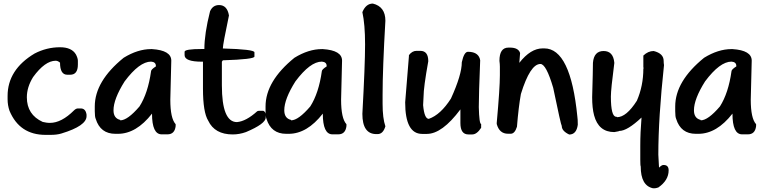

<svg xmlns="http://www.w3.org/2000/svg" viewBox="-20 -739 4193 1052"><path d="M308.9 -480.1Q373.1 -480.1 396.2 -440.3Q406.7 -419.7 406.7 -406.2V-385.1Q406.7 -329.5 364.5 -329.5H348.7Q308.9 -329.5 308.9 -395.7Q296.9 -406.2 285.4 -406.2Q226.4 -406.2 161.2 -316.5Q127.1 -261.4 127.1 -205.8Q127.1 -110.8 213.9 -71Q237.9 -65.7 248.4 -65.7H253.7Q317 -65.7 385.6 -134.3Q396.6 -144.8 406.7 -144.8H422.5Q449.4 -144.8 454.2 -110.8V-102.6Q454.2 -49.4 317 -7.7Q292.6 0 256.1 0H229.7Q87.3 0 32.1 -131.9Q21.6 -162.6 21.6 -195.2V-213.4Q21.6 -357.3 169.3 -445.6Q235.5 -480.1 308.9 -480.1Z M807.7 -470H812.9Q918.5 -463.3 918.5 -406.7Q913.2 -222.1 913.2 -192.8Q913.2 -90.2 942.4 -58.5V-48Q937.2 -2.9 897.4 -2.9H865.7Q812.9 -2.9 812.9 -116.5Q726.6 -5.8 625.9 -5.8H612.5Q530 -5.8 504.6 -87.3Q499.3 -98.8 499.3 -129.5V-155.9Q499.3 -294 657.6 -422.5Q734.8 -470 807.7 -470ZM601.9 -134.8Q601.9 -90.6 638.8 -82V-79.6Q679.1 -79.6 744.4 -155.9Q790.9 -228.8 807.7 -348.7Q807.7 -358.3 834.1 -375.1V-377.5Q834.1 -399.5 807.7 -401.4Q743.9 -401.4 662.8 -293Q601.9 -196.2 601.9 -134.8Z M1180.3 -711.3Q1224.9 -711.3 1234.5 -654.2Q1201 -495.4 1201 -473.4Q1374.1 -468.6 1374.1 -452.3V-429.3Q1374.1 -413.9 1201 -408.6L1195.7 -401V-271.5Q1195.7 -70 1278.2 -70Q1328.5 -74.3 1389.4 -129.5Q1394.2 -131.9 1400 -131.9H1423Q1436 -125.2 1436 -111.3V-95.4Q1436 -60.9 1327.6 -15.3Q1291.6 -2.4 1255.2 -2.4Q1156.4 -2.4 1120.9 -77.7Q1092.1 -123.7 1092.1 -253.2V-401H1086.8Q991.4 -401 991.4 -436.9V-455.2Q991.4 -470.5 1086.8 -470.5H1099.8Q1099.8 -554 1130.9 -677.2Q1145.8 -711.3 1180.3 -711.3Z M1743.4 -470H1748.7Q1854.2 -463.3 1854.2 -406.7Q1848.9 -222.1 1848.9 -192.8Q1848.9 -90.2 1878.2 -58.5V-48Q1872.9 -2.9 1833.1 -2.9H1801.4Q1748.7 -2.9 1748.7 -116.5Q1662.4 -5.8 1561.6 -5.8H1548.2Q1465.7 -5.8 1440.3 -87.3Q1435 -98.8 1435 -129.5V-155.9Q1435 -294 1593.3 -422.5Q1670.5 -470 1743.4 -470ZM1537.6 -134.8Q1537.6 -90.6 1574.6 -82V-79.6Q1614.9 -79.6 1680.1 -155.9Q1726.6 -228.8 1743.4 -348.7Q1743.4 -358.3 1769.8 -375.1V-377.5Q1769.8 -399.5 1743.4 -401.4Q1679.6 -401.4 1598.6 -293Q1537.6 -196.2 1537.6 -134.8Z M2023 -719.4Q2091.6 -702.6 2091.6 -625.4Q2076.3 -360.2 2076.3 -219.7V-170.7Q2076.3 -90.6 2091.6 -47Q2079.1 -4.3 2048.9 -4.3H2042.2Q1965.5 -4.3 1965.5 -115.1Q1980.3 -383.2 1980.3 -495.4Q1980.3 -605.8 1965.5 -672.4Q1984.7 -719.4 2023 -719.4Z M2261.9 -460.4H2283Q2326.6 -460.4 2326.6 -403.4Q2300.7 -259.5 2300.7 -209.6Q2298.3 -167.4 2298.3 -163.1Q2305 -87.8 2329.5 -87.8Q2394.2 -110.3 2450.8 -199Q2510.3 -329.5 2510.3 -398.1Q2522.8 -455.2 2543.9 -455.2Q2596.2 -455.2 2608.6 -418.7L2611 -408.6Q2603.4 -221.1 2603.4 -152.5Q2605.8 -59.5 2616.3 -59.5V-38.8Q2592.8 -2.4 2567.4 -2.4H2546.3Q2502.6 -2.4 2502.6 -64.7V-139.6Q2402.4 -5.3 2318.9 -5.3H2293Q2200 -5.3 2200 -178.4L2220.6 -431.7V-436.9Q2238.4 -460.4 2261.9 -460.4Z M2765.9 -478.2H2774.1Q2820.6 -478.2 2829.7 -448.4Q2829.7 -445.1 2825.4 -394.7Q2887.3 -473.9 2953.5 -473.9H2962.1Q3106.5 -473.9 3143.4 -100.2Q3145.8 -85.9 3145.8 -55.6Q3138.6 -1.9 3098.8 -1.9Q3058 -21.1 3058 -48.9Q3053.7 -51.8 3011 -258Q2972.7 -388.5 2941 -388.5Q2884.9 -388.5 2834.1 -224Q2821.1 -152 2812.5 -44.6Q2800.5 -6.2 2778.4 -6.2H2763.5Q2716.1 -6.2 2701.7 -59.5V-66.2Q2718.9 -256.6 2718.9 -326.6V-373.6Q2718.9 -387.1 2716.5 -405.8Q2716.5 -478.2 2765.9 -478.2Z M3287.3 -459.5Q3339.6 -459.5 3345.8 -396.6V-392.3Q3327.1 -249.4 3327.1 -210.1Q3327.1 -99.3 3356.4 -99.3Q3360.7 -99.3 3360.7 -96.9Q3412 -96.9 3469.5 -187.1Q3505 -268.6 3505 -363.1Q3505 -365.5 3507.4 -365.5L3505 -369.3V-434.5Q3530.9 -459.5 3561.6 -459.5Q3616.3 -446 3616.3 -405.3Q3616.3 -393.3 3618.2 -382.3Q3587.1 -93 3587.1 108.4Q3587.1 116.1 3590.9 179.4Q3605.8 165 3613.9 165H3616.3Q3643.6 165 3643.6 194.2Q3643.6 248.9 3587.1 288.2Q3573.1 292.6 3567.9 292.6H3557.8Q3490.6 278.2 3490.6 173.1Q3488.2 168.3 3488.2 135.3V60Q3488.2 -13.9 3495 -95Q3416.8 -21.6 3373.1 -21.6Q3373.1 -19.7 3345.8 -15.3Q3259.5 -15.3 3235 -107.4Q3224.5 -147.2 3224.5 -206.2Q3228.8 -353.5 3228.8 -394.7Q3234.1 -459.5 3287.3 -459.5Z M3988 -470H3993.3Q4098.8 -463.3 4098.8 -406.7Q4093.5 -222.1 4093.5 -192.8Q4093.5 -90.2 4122.8 -58.5V-48Q4117.5 -2.9 4077.7 -2.9H4046Q3993.3 -2.9 3993.3 -116.5Q3907 -5.8 3806.2 -5.8H3792.8Q3710.3 -5.8 3684.9 -87.3Q3679.6 -98.8 3679.6 -129.5V-155.9Q3679.6 -294 3837.9 -422.5Q3915.1 -470 3988 -470ZM3782.3 -134.8Q3782.3 -90.6 3819.2 -82V-79.6Q3859.5 -79.6 3924.7 -155.9Q3971.2 -228.8 3988 -348.7Q3988 -358.3 4014.4 -375.1V-377.5Q4014.4 -399.5 3988 -401.4Q3924.2 -401.4 3843.2 -293Q3782.3 -196.2 3782.3 -134.8Z"/></svg>

Font: Namteng
Style: Regular
Weight: 400
Designer: Khon Soe Zaw Thu
Foundry: MPUA
Version: Version 1.03 June 17, 2016